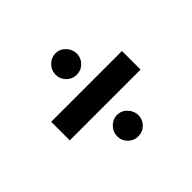

<svg xmlns="http://www.w3.org/2000/svg" viewBox="-111 -674 723 723"><g transform="rotate(-45 250.0 -313.0)"><path d="M255 -420Q232 -420 215.5 -436.5Q199 -453 199 -476Q199 -500 216 -517Q233 -534 255 -534Q279 -534 295.5 -516.5Q312 -499 312 -476Q312 -453 295.5 -436.5Q279 -420 255 -420ZM62 -264V-363H439V-264ZM255 -92Q232 -92 215.5 -108.5Q199 -125 199 -148Q199 -172 216 -189Q233 -206 255 -206Q279 -206 295.5 -188.5Q312 -171 312 -148Q312 -125 295.5 -108.5Q279 -92 255 -92Z"/></g></svg>

Font: Inconsolata
Style: Bold
Weight: 700
Monospace: yes
Designer: Raph Levien, Cyreal, Brenton Simpson
Foundry: Raph Levien, Cyreal, Google
Version: Version 3.100; ttfautohint (v1.8.4.7-5d5b)